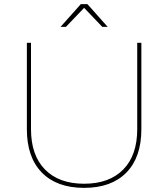

<svg xmlns="http://www.w3.org/2000/svg" viewBox="-20 -906 814 929"><path d="M387 -17Q509 -17 576.5 -86Q644 -155 644 -281V-699H664V-281Q664 -145 591.5 -71Q519 3 387 3Q255 3 182.5 -71Q110 -145 110 -281V-699H130V-281Q130 -155 197.5 -86Q265 -17 387 -17ZM475 -776 387 -868 299 -776H273L371 -886H403L501 -776Z"/></svg>

Font: Montserrat-Arabic Thin
Style: Regular
Weight: 250
Designer: Mohamed Gaber
Foundry: Kief Type Foundry
Version: Version 5.008